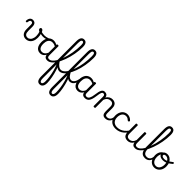

<svg xmlns="http://www.w3.org/2000/svg" viewBox="136 -2984 5467 5467"><g transform="rotate(45 2869.0 -250.5)"><path d="M304 19Q265 19 233 5.5Q201 -8 176.5 -34.5Q152 -61 138.5 -101Q125 -141 125 -193V-371Q125 -418 110 -436Q95 -454 68 -454Q49 -454 35 -443.5Q21 -433 13.5 -411.5Q6 -390 3 -358Q2 -346 -4.5 -340Q-11 -334 -27 -334Q-40 -334 -48 -340Q-56 -346 -55 -365Q-53 -412 -37.5 -445.5Q-22 -479 5 -497Q32 -515 69 -515Q100 -515 124 -505.5Q148 -496 163.5 -477Q179 -458 187 -428.5Q195 -399 195 -360V-207Q195 -164 202 -133.5Q209 -103 224 -83.5Q239 -64 261 -55Q283 -46 312 -46Q336 -46 357.5 -55Q379 -64 397.5 -81Q416 -98 430 -124Q444 -150 452 -183.5Q460 -217 460 -259Q460 -301 453 -337.5Q446 -374 436 -404Q407 -418 391 -434.5Q375 -451 375 -474Q375 -489 385 -504Q395 -519 419 -519Q446 -519 466 -493.5Q486 -468 499.5 -427.5Q513 -387 520 -341.5Q527 -296 527 -255Q527 -213 518.5 -172.5Q510 -132 492.5 -97.5Q475 -63 448 -37Q421 -11 385.5 4Q350 19 304 19Z M609 -376Q567 -376 524.5 -385.5Q482 -395 443 -415Q436 -419 434.5 -428Q433 -437 435.5 -447Q438 -457 443 -462Q448 -467 454 -464Q484 -447 524 -439Q564 -431 607 -431Q641 -431 676.5 -437.5Q712 -444 745.5 -456.5Q779 -469 805 -488Q812 -492 818.5 -482Q825 -472 826 -458.5Q827 -445 819 -440Q770 -409 715.5 -392.5Q661 -376 609 -376Z M878 17Q821 17 777 -11.5Q733 -40 708 -96.5Q683 -153 683 -236Q683 -287 693 -330.5Q703 -374 721.5 -409Q740 -444 768 -468.5Q796 -493 831.5 -506Q867 -519 910 -519Q950 -519 990 -504.5Q1030 -490 1064 -465V-403Q1025 -433 989 -444Q953 -455 915 -455Q886 -455 861.5 -446Q837 -437 817.5 -420Q798 -403 784 -377Q770 -351 763 -317Q756 -283 756 -240Q756 -182 770.5 -138.5Q785 -95 815 -71.5Q845 -48 889 -48Q924 -48 956 -64Q988 -80 1014.5 -117Q1041 -154 1058 -215L1076 -163Q1054 -88 1020 -49Q986 -10 949 3.5Q912 17 878 17ZM1170 17Q1137 17 1112 7.5Q1087 -2 1071.5 -21.5Q1056 -41 1049 -69.5Q1042 -98 1042 -136V-491Q1042 -503 1050.5 -509Q1059 -515 1077 -515Q1094 -515 1102.5 -509.5Q1111 -504 1111 -492V-136Q1111 -88 1126 -66.5Q1141 -45 1183 -45Q1191 -45 1195.5 -35.5Q1200 -26 1199 -14Q1198 -2 1191 7.5Q1184 17 1170 17Z M1169 17Q1154 17 1148.5 7.5Q1143 -2 1145.5 -14Q1148 -26 1157.5 -35.5Q1167 -45 1182 -45Q1220 -45 1255 -67.5Q1290 -90 1323 -131Q1356 -172 1386 -228.5Q1416 -285 1441 -353Q1466 -421 1486 -496Q1506 -571 1520.5 -651Q1535 -731 1542 -812Q1549 -893 1549 -970Q1549 -986 1560 -994Q1571 -1002 1585 -1002Q1599 -1002 1609.5 -994Q1620 -986 1620 -970Q1620 -901 1613 -827.5Q1606 -754 1592.5 -679Q1579 -604 1559.5 -530.5Q1540 -457 1515.5 -388.5Q1491 -320 1461.5 -258.5Q1432 -197 1398.5 -147Q1365 -97 1328 -60Q1291 -23 1251.5 -3Q1212 17 1169 17Z M1497 651Q1465 651 1441 639Q1417 627 1401.5 602.5Q1386 578 1378 541.5Q1370 505 1370 455V-956Q1370 -1054 1401.5 -1103Q1433 -1152 1498 -1152Q1539 -1152 1566 -1132Q1593 -1112 1606.5 -1071.5Q1620 -1031 1620 -971Q1620 -955 1609.5 -947.5Q1599 -940 1585 -940Q1571 -940 1560 -947.5Q1549 -955 1549 -971Q1549 -1010 1543.5 -1035.5Q1538 -1061 1526.5 -1074Q1515 -1087 1498 -1087Q1479 -1087 1465.5 -1074Q1452 -1061 1446 -1032Q1440 -1003 1440 -956V-223Q1469 -173 1494.5 -114Q1520 -55 1540.5 7.5Q1561 70 1577 133Q1593 196 1604 256.5Q1615 317 1621 371Q1627 425 1627 470Q1627 528 1612 568Q1597 608 1568.5 629.5Q1540 651 1497 651ZM1498 586Q1514 586 1525 578Q1536 570 1543 555Q1550 540 1553.5 518.5Q1557 497 1557 470Q1557 429 1553.5 384.5Q1550 340 1543 291Q1536 242 1525.5 192Q1515 142 1502.5 92.5Q1490 43 1474 -4.5Q1458 -52 1440 -94V455Q1440 524 1454.5 555Q1469 586 1498 586Z M1632 -8Q1592 -8 1553.5 -29Q1515 -50 1479.5 -91.5Q1444 -133 1413 -192Q1408 -201 1412 -212.5Q1416 -224 1422.5 -231.5Q1429 -239 1431 -234Q1461 -181 1494.5 -144Q1528 -107 1563 -87.5Q1598 -68 1632 -68Q1664 -68 1694.5 -83.5Q1725 -99 1754 -128Q1783 -157 1809 -198.5Q1835 -240 1858.5 -291.5Q1882 -343 1902 -403Q1922 -463 1938 -529.5Q1954 -596 1965 -668Q1976 -740 1981.5 -816.5Q1987 -893 1987 -970Q1987 -986 1998 -994Q2009 -1002 2023 -1002Q2037 -1002 2047.5 -994Q2058 -986 2058 -970Q2058 -893 2051.5 -816Q2045 -739 2031.5 -663.5Q2018 -588 1999.5 -516.5Q1981 -445 1957.5 -380Q1934 -315 1905.5 -258.5Q1877 -202 1845.5 -155.5Q1814 -109 1779.5 -76Q1745 -43 1707.5 -25.5Q1670 -8 1632 -8Z M1935 651Q1903 651 1879 639Q1855 627 1839.5 602.5Q1824 578 1816 541.5Q1808 505 1808 455V-956Q1808 -1054 1839.5 -1103Q1871 -1152 1936 -1152Q1977 -1152 2004 -1132Q2031 -1112 2044.5 -1071.5Q2058 -1031 2058 -971Q2058 -955 2047.5 -947.5Q2037 -940 2023 -940Q2009 -940 1998 -947.5Q1987 -955 1987 -971Q1987 -1010 1981.5 -1035.5Q1976 -1061 1964.5 -1074Q1953 -1087 1936 -1087Q1917 -1087 1903.5 -1074Q1890 -1061 1884 -1032Q1878 -1003 1878 -956V-223Q1907 -173 1932.5 -114Q1958 -55 1978.5 7.5Q1999 70 2015 133Q2031 196 2042 256.5Q2053 317 2059 371Q2065 425 2065 470Q2065 528 2050 568Q2035 608 2006.5 629.5Q1978 651 1935 651ZM1936 586Q1952 586 1963 578Q1974 570 1981 555Q1988 540 1991.5 518.5Q1995 497 1995 470Q1995 429 1991.5 384.5Q1988 340 1981 291Q1974 242 1963.5 192Q1953 142 1940.5 92.5Q1928 43 1912 -4.5Q1896 -52 1878 -94V455Q1878 524 1892.5 555Q1907 586 1936 586Z M2049 -8Q2017 -8 1991.5 -19.5Q1966 -31 1945 -50.5Q1924 -70 1907.5 -95Q1891 -120 1877 -147Q1863 -174 1851 -199Q1847 -209 1851 -220.5Q1855 -232 1861 -239.5Q1867 -247 1869 -243Q1887 -209 1905.5 -178Q1924 -147 1945 -122Q1966 -97 1992 -82.5Q2018 -68 2049 -68Q2077 -68 2101 -83Q2125 -98 2144 -125Q2163 -152 2176.5 -189Q2190 -226 2197 -269Q2198 -278 2209 -279.5Q2220 -281 2230.5 -277Q2241 -273 2240 -263Q2232 -179 2204 -122Q2176 -65 2135.5 -36.5Q2095 -8 2049 -8Z M2389 17Q2332 17 2288 -11.5Q2244 -40 2219 -96.5Q2194 -153 2194 -236Q2194 -287 2204 -330.5Q2214 -374 2232.5 -409Q2251 -444 2279 -468.5Q2307 -493 2342.5 -506Q2378 -519 2421 -519Q2461 -519 2501 -504.5Q2541 -490 2575 -465V-403Q2536 -433 2500 -444Q2464 -455 2426 -455Q2397 -455 2372.5 -446Q2348 -437 2328.5 -420Q2309 -403 2295 -377Q2281 -351 2274 -317Q2267 -283 2267 -240Q2267 -182 2281.5 -138.5Q2296 -95 2326 -71.5Q2356 -48 2400 -48Q2435 -48 2467 -64Q2499 -80 2525.5 -117Q2552 -154 2569 -215L2587 -163Q2565 -88 2531 -49Q2497 -10 2460 3.5Q2423 17 2389 17ZM2681 17Q2648 17 2623 7.5Q2598 -2 2582.5 -21.5Q2567 -41 2560 -69.5Q2553 -98 2553 -136V-491Q2553 -503 2561.5 -509Q2570 -515 2588 -515Q2605 -515 2613.5 -509.5Q2622 -504 2622 -492V-136Q2622 -88 2637 -66.5Q2652 -45 2694 -45Q2702 -45 2706.5 -35.5Q2711 -26 2710 -14Q2709 -2 2702 7.5Q2695 17 2681 17Z M2680 17Q2671 17 2666.5 7.5Q2662 -2 2663.5 -14Q2665 -26 2672 -35.5Q2679 -45 2692 -45Q2719 -45 2740 -58.5Q2761 -72 2776 -99Q2791 -126 2801.5 -165Q2812 -204 2818 -255Q2827 -328 2839 -377.5Q2851 -427 2869 -457.5Q2887 -488 2911 -501.5Q2935 -515 2966 -515Q2975 -515 2979.5 -505.5Q2984 -496 2983.5 -484Q2983 -472 2978 -463Q2973 -454 2964 -454Q2949 -454 2936.5 -445Q2924 -436 2914 -414.5Q2904 -393 2896 -356.5Q2888 -320 2882 -266Q2872 -186 2855 -131Q2838 -76 2813.5 -43.5Q2789 -11 2756 3Q2723 17 2680 17Z M3502 17Q3467 17 3442.5 7Q3418 -3 3402.5 -23Q3387 -43 3380.5 -72Q3374 -101 3374 -139V-326Q3374 -366 3362.5 -394.5Q3351 -423 3327 -438.5Q3303 -454 3262 -454Q3238 -454 3213.5 -447Q3189 -440 3167 -424.5Q3145 -409 3126 -383Q3107 -357 3095 -319V-7Q3095 4 3086 9.5Q3077 15 3059 15Q3042 15 3033.5 9.5Q3025 4 3025 -7V-371Q3025 -418 3010.5 -436Q2996 -454 2964 -454Q2951 -454 2945 -463Q2939 -472 2939 -484Q2939 -496 2946 -505.5Q2953 -515 2966 -515Q2993 -515 3014 -508.5Q3035 -502 3050.5 -489Q3066 -476 3075.5 -457Q3085 -438 3089 -414L3091 -407Q3105 -436 3125.5 -457Q3146 -478 3169.5 -492Q3193 -506 3219 -512.5Q3245 -519 3272 -519Q3322 -519 3360.5 -500Q3399 -481 3421 -440.5Q3443 -400 3443 -334V-139Q3443 -88 3458 -66.5Q3473 -45 3515 -45Q3527 -45 3532.5 -35.5Q3538 -26 3537 -14Q3536 -2 3527.5 7.5Q3519 17 3502 17Z M3501 17Q3489 17 3483 7.5Q3477 -2 3478 -14Q3479 -26 3488 -35.5Q3497 -45 3514 -45Q3545 -45 3570 -55Q3595 -65 3613 -83.5Q3631 -102 3641.5 -128Q3652 -154 3655 -186Q3656 -199 3667 -203.5Q3678 -208 3688.5 -203.5Q3699 -199 3698 -186Q3695 -137 3679.5 -99.5Q3664 -62 3638 -36Q3612 -10 3577.5 3.5Q3543 17 3501 17Z M3918 17Q3795 17 3722.5 -52.5Q3650 -122 3650 -246Q3650 -306 3666.5 -355.5Q3683 -405 3713 -441.5Q3743 -478 3785 -498.5Q3827 -519 3879 -519Q3925 -519 3971.5 -499Q4018 -479 4051 -439Q4059 -428 4057 -420Q4055 -412 4045 -401Q4034 -390 4025 -388.5Q4016 -387 4006 -395Q3978 -421 3950 -437.5Q3922 -454 3878 -454Q3843 -454 3814 -440Q3785 -426 3764.5 -399Q3744 -372 3733 -334Q3722 -296 3722 -248Q3722 -184 3746 -138.5Q3770 -93 3814.5 -68.5Q3859 -44 3918 -44Q3931 -44 3937.5 -34.5Q3944 -25 3944 -13.5Q3944 -2 3937.5 7.5Q3931 17 3918 17Z M3917 17Q3901 17 3893.5 7.5Q3886 -2 3886 -13.5Q3886 -25 3894 -34.5Q3902 -44 3918 -44Q3979 -44 4034.5 -62.5Q4090 -81 4140.5 -121.5Q4191 -162 4236 -225Q4242 -233 4252.5 -229Q4263 -225 4270.5 -215.5Q4278 -206 4271 -196Q4227 -126 4171 -78.5Q4115 -31 4050.5 -7Q3986 17 3917 17Z M4400 18Q4347 18 4309 -2Q4271 -22 4251 -63Q4231 -104 4231 -166V-492Q4231 -504 4239.5 -509.5Q4248 -515 4265 -515Q4283 -515 4292 -509.5Q4301 -504 4301 -492V-169Q4301 -129 4312.5 -101Q4324 -73 4348 -59Q4372 -45 4409 -45Q4438 -45 4463.5 -54Q4489 -63 4510.5 -80Q4532 -97 4548 -123Q4564 -149 4574 -182V-493Q4574 -504 4582.5 -509.5Q4591 -515 4609 -515Q4626 -515 4635 -509.5Q4644 -504 4644 -493V-139Q4644 -87 4659.5 -66Q4675 -45 4718 -45Q4729 -45 4735 -35.5Q4741 -26 4740 -14Q4739 -2 4730.5 7.5Q4722 17 4705 17Q4677 17 4655.5 11Q4634 5 4619 -7.5Q4604 -20 4594 -38Q4584 -56 4580 -81L4578 -92Q4563 -63 4544 -42.5Q4525 -22 4502 -8.5Q4479 5 4453.5 11.5Q4428 18 4400 18Z M4707 17Q4692 17 4686.5 7.5Q4681 -2 4683.5 -14Q4686 -26 4695.5 -35.5Q4705 -45 4720 -45Q4758 -45 4793 -67.5Q4828 -90 4861 -131Q4894 -172 4924 -228.5Q4954 -285 4979 -353Q5004 -421 5024 -496Q5044 -571 5058.5 -651Q5073 -731 5080 -812Q5087 -893 5087 -970Q5087 -986 5098 -994Q5109 -1002 5123 -1002Q5137 -1002 5147.5 -994Q5158 -986 5158 -970Q5158 -901 5151 -827.5Q5144 -754 5130.5 -679Q5117 -604 5097.5 -530.5Q5078 -457 5053.5 -388.5Q5029 -320 4999.5 -258.5Q4970 -197 4936.5 -147Q4903 -97 4866 -60Q4829 -23 4789.5 -3Q4750 17 4707 17Z M5101 17Q5037 17 4994 -12Q4951 -41 4929.5 -96.5Q4908 -152 4908 -229V-956Q4908 -1055 4940 -1103.5Q4972 -1152 5036 -1152Q5077 -1152 5104 -1132Q5131 -1112 5144.5 -1071.5Q5158 -1031 5158 -971Q5158 -955 5147.5 -947.5Q5137 -940 5123 -940Q5109 -940 5098 -947.5Q5087 -955 5087 -971Q5087 -1011 5081.5 -1036.5Q5076 -1062 5064.5 -1074.5Q5053 -1087 5034 -1087Q5016 -1087 5003 -1074Q4990 -1061 4984 -1032.5Q4978 -1004 4978 -956V-229Q4978 -171 4992 -129.5Q5006 -88 5036 -66.5Q5066 -45 5114 -45Q5126 -45 5132 -35.5Q5138 -26 5137 -14Q5136 -2 5127 7.5Q5118 17 5101 17Z M5101 17Q5089 17 5083 7.5Q5077 -2 5078 -14Q5079 -26 5088 -35.5Q5097 -45 5114 -45Q5145 -45 5170 -55Q5195 -65 5213 -83.5Q5231 -102 5241.5 -128Q5252 -154 5255 -186Q5256 -199 5267 -203.5Q5278 -208 5288.5 -203.5Q5299 -199 5298 -186Q5295 -137 5279.5 -99.5Q5264 -62 5238 -36Q5212 -10 5177.5 3.5Q5143 17 5101 17Z M5479 19Q5411 19 5359.5 -15.5Q5308 -50 5279 -110.5Q5250 -171 5250 -250Q5250 -305 5266 -351Q5282 -397 5313.5 -430Q5345 -463 5391 -481.5Q5437 -500 5497 -500L5496 -463Q5456 -463 5424 -448Q5392 -433 5369 -404.5Q5346 -376 5334 -337.5Q5322 -299 5322 -250Q5322 -189 5341 -143Q5360 -97 5395.5 -71.5Q5431 -46 5479 -46Q5515 -46 5543.5 -60.5Q5572 -75 5592 -102Q5612 -129 5623 -166.5Q5634 -204 5634 -250Q5634 -315 5613.5 -361Q5593 -407 5558.5 -431.5Q5524 -456 5483 -456Q5449 -456 5430 -444Q5411 -432 5411 -410Q5411 -391 5426 -378.5Q5441 -366 5463 -360.5Q5485 -355 5507 -355Q5541 -355 5576 -365Q5611 -375 5653.5 -401Q5696 -427 5752 -473Q5762 -481 5772 -479Q5782 -477 5787.5 -468Q5793 -459 5793 -448Q5793 -437 5783 -429Q5721 -377 5672.5 -349Q5624 -321 5584 -311Q5544 -301 5505 -301Q5466 -301 5429 -312.5Q5392 -324 5369 -350Q5346 -376 5346 -418Q5346 -448 5364.5 -470.5Q5383 -493 5414.5 -506Q5446 -519 5483 -519Q5544 -519 5594.5 -485.5Q5645 -452 5675.5 -391.5Q5706 -331 5706 -250Q5706 -203 5695.5 -161.5Q5685 -120 5664.5 -87Q5644 -54 5616 -30.5Q5588 -7 5553.5 6Q5519 19 5479 19Z"/></g></svg>

Font: Playwrite CL Light
Style: Regular
Weight: 300
Designer: Veronika Burian, José Scaglione
Foundry: TypeTogether
Version: Version 1.002